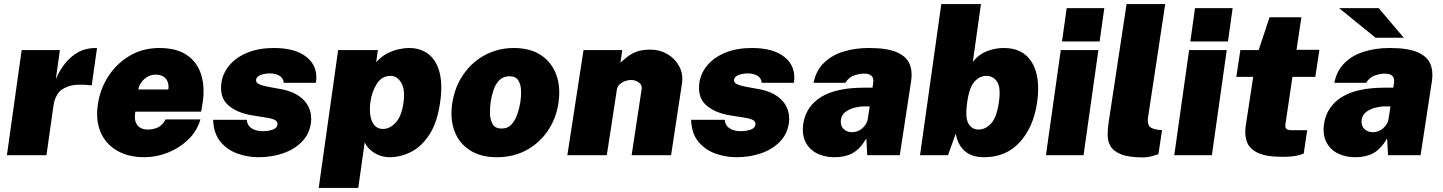

<svg xmlns="http://www.w3.org/2000/svg" viewBox="-20 -763 7094 944"><path d="M14 0 86.5 -517H274.5L254.5 -374Q272 -415.5 299.2 -450.2Q326.5 -485 364 -506Q401.5 -527 449.5 -527Q453 -527 455 -527Q457 -527 457 -527L431 -343Q429.5 -343.5 428.5 -343.5Q427.5 -343.5 425 -344Q353.5 -351.5 315.8 -338.2Q278 -325 262.8 -300Q247.5 -275 243.5 -248L208.5 0Z M690.5 10Q610.5 10 554.8 -22.8Q499 -55.5 474.2 -114.5Q449.5 -173.5 461.5 -252Q472.5 -326 513 -388.5Q553.5 -451 617.8 -489Q682 -527 764 -527Q848.5 -527 899.2 -492Q950 -457 969 -396.2Q988 -335.5 976.5 -259L969 -214H645.5Q640 -183 646.8 -163.5Q653.5 -144 669.5 -135Q685.5 -126 706.5 -126Q733 -126 755.5 -136Q778 -146 794.5 -176H965.5Q949 -118.5 905.5 -76.8Q862 -35 805 -12.5Q748 10 690.5 10ZM660 -323H807.5Q810.5 -342.5 804.8 -359.2Q799 -376 784 -386Q769 -396 744 -396Q724.5 -396 706.2 -386Q688 -376 675.8 -359.2Q663.5 -342.5 660 -323Z M1250.5 10Q1196.5 10 1146 -8.5Q1095.5 -27 1062.8 -67.5Q1030 -108 1028 -174H1193Q1196 -149 1210.8 -137Q1225.5 -125 1242.2 -121.5Q1259 -118 1267.5 -118Q1300 -118 1321 -125.8Q1342 -133.5 1344 -149Q1346.5 -163.5 1333.8 -171.8Q1321 -180 1287 -185L1212.5 -197Q1140 -210.5 1099.8 -248Q1059.5 -285.5 1068.5 -355Q1075 -403 1107.8 -442Q1140.5 -481 1196.2 -504Q1252 -527 1327.5 -527Q1433.5 -527 1489.2 -481Q1545 -435 1533.5 -356H1375Q1373 -379.5 1353.5 -390.8Q1334 -402 1307.5 -402Q1280.5 -402 1260.8 -394Q1241 -386 1239 -371Q1237 -357.5 1253.8 -349.2Q1270.5 -341 1311 -334L1376 -322Q1424 -310 1452 -289.5Q1480 -269 1493 -245.2Q1506 -221.5 1508.8 -198.8Q1511.5 -176 1509 -160Q1501.5 -104.5 1465 -66.8Q1428.5 -29 1372.5 -9.5Q1316.5 10 1250.5 10Z M1547 161 1642.5 -517H1838L1829.5 -457Q1853 -483.5 1881.2 -498.8Q1909.5 -514 1938.5 -520.5Q1967.5 -527 1991.5 -527Q2045.5 -527 2084.5 -498.5Q2123.5 -470 2140.2 -410.8Q2157 -351.5 2144 -260Q2130 -161.5 2091.8 -102.2Q2053.5 -43 2001.8 -16.5Q1950 10 1895 10Q1879 10 1861.8 6Q1844.5 2 1828 -6.8Q1811.5 -15.5 1797.2 -29.2Q1783 -43 1773 -63L1741.5 161ZM1863.5 -129Q1896 -129 1925.2 -159.8Q1954.5 -190.5 1964 -260Q1972.5 -323 1952.5 -356.5Q1932.5 -390 1900 -390Q1857.5 -390 1832.8 -351.2Q1808 -312.5 1801 -260Q1796.5 -228.5 1800.5 -198.2Q1804.5 -168 1819.8 -148.5Q1835 -129 1863.5 -129Z M2423 10Q2344 10 2290.8 -24Q2237.5 -58 2214.8 -117.8Q2192 -177.5 2203.5 -255Q2216 -336.5 2258.8 -397.8Q2301.5 -459 2365.8 -493Q2430 -527 2506 -527Q2587 -527 2640 -491.8Q2693 -456.5 2715.2 -395Q2737.5 -333.5 2725.5 -255Q2713.5 -178 2672.2 -118.2Q2631 -58.5 2567.2 -24.2Q2503.5 10 2423 10ZM2446.5 -131Q2477 -131 2495.8 -152.2Q2514.5 -173.5 2524.5 -204Q2534.5 -234.5 2538.5 -262Q2543 -290 2541.8 -319.2Q2540.5 -348.5 2528 -368.2Q2515.5 -388 2485 -388Q2453.5 -388 2434.5 -368.2Q2415.5 -348.5 2406 -319.2Q2396.5 -290 2392.5 -262Q2388.5 -234.5 2389.2 -204Q2390 -173.5 2402.5 -152.2Q2415 -131 2446.5 -131Z M2769.5 0 2849 -517H3039.5L3030.5 -455Q3049 -471.5 3067.8 -486Q3086.5 -500.5 3112.5 -509.8Q3138.5 -519 3179 -519Q3224 -519 3261.8 -496.8Q3299.5 -474.5 3320 -436Q3340.5 -397.5 3332.5 -349L3279.5 0H3085.5L3134.5 -323Q3138.5 -345 3121 -357.5Q3103.5 -370 3082.5 -370Q3068.5 -370 3053 -364.2Q3037.5 -358.5 3026.2 -348Q3015 -337.5 3013 -323L2963.5 0Z M3600.5 10Q3546.5 10 3496 -8.5Q3445.5 -27 3412.8 -67.5Q3380 -108 3378 -174H3543Q3546 -149 3560.8 -137Q3575.5 -125 3592.2 -121.5Q3609 -118 3617.5 -118Q3650 -118 3671 -125.8Q3692 -133.5 3694 -149Q3696.5 -163.5 3683.8 -171.8Q3671 -180 3637 -185L3562.5 -197Q3490 -210.5 3449.8 -248Q3409.5 -285.5 3418.5 -355Q3425 -403 3457.8 -442Q3490.5 -481 3546.2 -504Q3602 -527 3677.5 -527Q3783.5 -527 3839.2 -481Q3895 -435 3883.5 -356H3725Q3723 -379.5 3703.5 -390.8Q3684 -402 3657.5 -402Q3630.5 -402 3610.8 -394Q3591 -386 3589 -371Q3587 -357.5 3603.8 -349.2Q3620.5 -341 3661 -334L3726 -322Q3774 -310 3802 -289.5Q3830 -269 3843 -245.2Q3856 -221.5 3858.8 -198.8Q3861.5 -176 3859 -160Q3851.5 -104.5 3815 -66.8Q3778.5 -29 3722.5 -9.5Q3666.5 10 3600.5 10Z M4083 10Q4034 10 3996.5 -9Q3959 -28 3940.5 -64.8Q3922 -101.5 3929.5 -155Q3942.5 -239 4016.2 -285.5Q4090 -332 4230 -332H4270L4273 -354Q4277 -379 4264.5 -390.5Q4252 -402 4224 -401Q4203.5 -400.5 4178 -391.5Q4152.5 -382.5 4136.5 -356H3980Q3992.5 -417 4031.8 -454.8Q4071 -492.5 4128.2 -509.8Q4185.5 -527 4252 -527Q4341 -527 4388.5 -506.5Q4436 -486 4451.5 -449.8Q4467 -413.5 4460 -366L4404 0H4244L4239.5 -82Q4208 -29.5 4171.5 -9.8Q4135 10 4083 10ZM4169 -113Q4183.5 -113 4196.2 -118Q4209 -123 4219.2 -131.8Q4229.5 -140.5 4236.5 -151.5Q4243.5 -162.5 4246 -175L4256 -240H4225Q4209.5 -240 4184.8 -234.2Q4160 -228.5 4139.2 -214.5Q4118.5 -200.5 4114.5 -175Q4110.5 -146 4127.2 -129.5Q4144 -113 4169 -113Z M4819 10Q4787.5 10 4763.5 2Q4739.5 -6 4722.5 -21Q4705.5 -36 4694.8 -57.5Q4684 -79 4679 -106L4641 0H4503.5L4608 -743H4803L4763 -458Q4778 -478 4796.2 -491.2Q4814.5 -504.5 4834.8 -512.2Q4855 -520 4875.5 -523.5Q4896 -527 4915.5 -527Q5011 -527 5053.8 -455.8Q5096.5 -384.5 5079.5 -262Q5062 -138.5 4994.2 -64.2Q4926.5 10 4819 10ZM4792 -126Q4825 -126 4852.8 -155.8Q4880.5 -185.5 4891.5 -262Q4901.5 -334 4882 -362Q4862.5 -390 4829.5 -390Q4795.5 -390 4770.2 -360.5Q4745 -331 4735.5 -262Q4724.5 -185.5 4741.2 -155.8Q4758 -126 4792 -126Z M5122.5 0 5195.5 -517H5380.5L5307.5 0ZM5201.5 -559 5224.5 -723H5409.5L5386.5 -559Z M5601 11Q5530 11 5492.2 -4.2Q5454.5 -19.5 5440.2 -44Q5426 -68.5 5426 -98Q5426 -127.5 5430 -156L5519 -743H5709L5624 -182Q5621 -163.5 5628 -147Q5635 -130.5 5673.5 -125L5693.5 -123L5675.5 -5Q5657.5 1.5 5638.2 6.2Q5619 11 5601 11Z M5753.5 0 5826.5 -517H6011.5L5938.5 0ZM5832.5 -559 5855.5 -723H6040.5L6017.5 -559Z M6285 8Q6204 8 6163 -12.2Q6122 -32.5 6110.2 -66.5Q6098.5 -100.5 6104.5 -142L6141.5 -385H6058.5L6078.5 -517H6168.5L6222 -678H6378.5L6354.5 -518H6467L6447 -385H6334.5L6300 -151Q6297.5 -134 6305.8 -128.5Q6314 -123 6327 -123H6407L6390 -8Q6378.5 -3 6355 2.5Q6331.5 8 6285 8Z M6643.5 10Q6594.5 10 6557 -9Q6519.5 -28 6501 -64.8Q6482.5 -101.5 6490 -155Q6503 -239 6576.8 -285.5Q6650.5 -332 6790.5 -332H6830.5L6833.5 -354Q6837.5 -379 6825 -390.5Q6812.5 -402 6784.5 -401Q6764 -400.5 6738.5 -391.5Q6713 -382.5 6697 -356H6540.5Q6553 -417 6592.2 -454.8Q6631.5 -492.5 6688.8 -509.8Q6746 -527 6812.5 -527Q6901.5 -527 6949 -506.5Q6996.5 -486 7012 -449.8Q7027.5 -413.5 7020.5 -366L6964.5 0H6804.5L6800 -82Q6768.5 -29.5 6732 -9.8Q6695.5 10 6643.5 10ZM6729.5 -113Q6744 -113 6756.8 -118Q6769.5 -123 6779.8 -131.8Q6790 -140.5 6797 -151.5Q6804 -162.5 6806.5 -175L6816.5 -240H6785.5Q6770 -240 6745.2 -234.2Q6720.5 -228.5 6699.8 -214.5Q6679 -200.5 6675 -175Q6671 -146 6687.8 -129.5Q6704.5 -113 6729.5 -113ZM6743 -577.5 6564 -723H6758.5L6882 -577.5Z"/></svg>

Font: Public Sans Thin Black
Style: Italic
Weight: 900
Italic angle: -8°
Version: Version 2.001